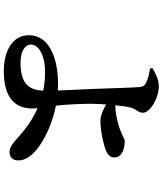

<svg xmlns="http://www.w3.org/2000/svg" viewBox="60 -888 880 1040"><g transform="rotate(90 500.0 -368.0)"><path d="M366 51.4C523.6 51.4 567.6 -22.4 567.6 -101.8C567.6 -143.3 559.1 -173.2 553.7 -218.4C544.8 -290.9 542.2 -377.4 542.2 -425.6C542.2 -478.6 552.1 -602.4 564.2 -641.2C572.6 -667.8 590.7 -677.8 590.7 -702.7C590.7 -739.2 515.4 -788.1 446.6 -788.1C411.2 -788.1 375.6 -769.8 349.5 -754.1L350.7 -741C369.9 -737.8 403.4 -731.7 426 -720.4C442.9 -712.2 449.6 -703.8 451.6 -683.7C454.3 -657.2 459.4 -506 460.9 -450.9C463.1 -377.4 471 -275.5 471 -170.1C471 -76.9 425.1 -39.3 319.3 -39.3C261.4 -39.3 221.3 -60.8 221.3 -96.5C221.3 -135.4 276.1 -172.1 371.4 -172.1C478 -172.1 556.3 -140.7 620.5 -103.6C717.2 -48.4 754.2 20.4 802.8 20.4C830.6 20.4 848.9 5.3 848.9 -28.4C848.9 -92.6 772.5 -148 698.5 -182.8C638.3 -211.2 546.6 -242.4 435.1 -242.4C292 -242.4 170.7 -193.2 170.7 -84.3C170.7 3.3 254.3 51.4 366 51.4ZM632.3 -472.1C697.3 -472.1 770.1 -491.7 793.9 -501C823 -513.1 832.8 -528.5 832.8 -547.7C832.8 -592.1 780.1 -603.6 741.8 -603.6C734.3 -603.6 715.1 -590.4 680 -577.8C641.2 -562.9 584.5 -552.5 556.3 -552.5C544.6 -552.5 531.5 -553.5 515 -556.5L516.5 -521.3C542.5 -504 593.9 -472.1 632.3 -472.1Z"/></g></svg>

Font: Source Han Serif TW VF
Style: Regular
Weight: 250
Designer: Ryoko NISHIZUKA 西塚涼子 (kana & ideographs); Frank Grießhammer (Latin, Greek & Cyrillic); Wenlong ZHANG 张文龙 (bopomofo); San
Foundry: Adobe
Version: Version 2.002;hotconv 1.1.0;makeotfexe 2.6.0